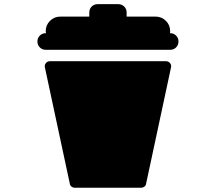

<svg xmlns="http://www.w3.org/2000/svg" viewBox="-20 -879 1040 904"><path d="M439.5 -859.4Q422.9 -859.4 411.6 -848.1Q400.4 -836.9 400.4 -820.3V-800.8H263.7Q235.4 -800.8 215.3 -780.8Q195.3 -760.7 195.3 -732.4Q195.3 -727.5 196.3 -722.7H195.3Q178.7 -722.7 167.5 -711.4Q156.2 -700.2 156.2 -683.6Q156.2 -667 167.5 -655.8Q178.7 -644.5 195.3 -644.5H781.2Q797.9 -644.5 809.1 -655.8Q820.3 -667 820.3 -683.6Q820.3 -700.2 809.1 -711.4Q797.9 -722.7 781.2 -722.7H780.3Q781.2 -727.5 781.2 -732.4Q781.2 -760.7 761.2 -780.8Q741.2 -800.8 712.9 -800.8H576.2V-820.3Q576.2 -836.9 564.9 -848.1Q553.7 -859.4 537.1 -859.4ZM214.8 -590.8Q203.1 -590.8 195.8 -581.5Q188.5 -572.3 191.4 -561.5L308.6 -14.6Q309.6 -5.9 316.4 -0.5Q323.2 4.9 332 4.9H644.5Q653.3 4.9 660.2 -0.5Q667 -5.9 668 -14.6L785.2 -561.5Q788.1 -572.3 780.8 -581.5Q773.4 -590.8 761.7 -590.8Z"/></svg>

Font: Heydings Controls
Style: Regular
Weight: 400
Monospace: yes
Designer: Heydon Pickering
Version: Version 1.0